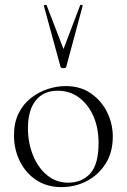

<svg xmlns="http://www.w3.org/2000/svg" viewBox="-20 -750 517 783"><path d="M230 13Q171 13 127.5 -16Q84 -45 60.5 -93.5Q37 -142 37 -198Q37 -250 56 -288Q75 -326 106.5 -350.5Q138 -375 175 -387Q212 -399 248 -399Q308 -399 351 -369Q394 -339 417 -292Q440 -245 440 -193Q440 -129 411 -83Q382 -37 334.5 -12Q287 13 230 13ZM258 -5Q314 -5 348 -42.5Q382 -80 382 -167Q382 -228 361 -276Q340 -324 302.5 -352Q265 -380 215 -380Q158 -380 126 -340.5Q94 -301 94 -227Q94 -168 114.5 -117Q135 -66 172 -35.5Q209 -5 258 -5ZM159 -726Q158 -729 163.5 -730Q169 -731 170 -729L239 -550L307 -729Q308 -731 313.5 -730Q319 -729 317 -726L250 -477Q249 -472 239 -472Q229 -472 227 -477Z"/></svg>

Font: Cormorant Light
Style: Regular
Weight: 300
Designer: Christian Thalmann (Catharsis Fonts)
Foundry: Catharsis Fonts
Version: Version 4.000